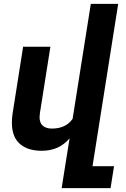

<svg xmlns="http://www.w3.org/2000/svg" viewBox="-20 -770 652 993"><path d="M458.5 89.4H569.8L551.8 203.1H298.8L316.9 89.4L339.8 -54.2Q312 -22 276.4 -6.1Q240.7 9.8 194.8 9.8Q123.5 9.8 82.5 -26.1Q41.5 -62 41.5 -135.7Q41.5 -161.1 45.4 -184.6L99.6 -528.3H240.7L186.5 -185.5Q184.6 -169.9 184.6 -164.6Q184.6 -133.8 201.7 -119.4Q218.8 -105 248.5 -105Q320.3 -105 355.5 -155.3L449.7 -750H591.3Z"/></svg>

Font: Mardoto
Style: Bold Italic
Weight: 700
Italic angle: -12°
Designer: Christian Robertson, Vahan Hovhannisyan
Foundry: Google
Version: Version 1.000